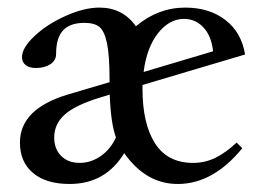

<svg xmlns="http://www.w3.org/2000/svg" viewBox="-20 -466 681 498"><path d="M160.6 11.2Q99.6 11.2 65.7 -17.3Q31.7 -45.9 31.7 -96.2Q31.7 -184.1 157.2 -221.2L264.2 -252.9V-258.3Q264.2 -321.8 257.6 -353.5Q251 -385.3 238 -396Q225.1 -406.7 198.7 -406.7Q161.6 -406.7 143.6 -387.2Q125.5 -367.7 125.5 -326.2Q125.5 -309.1 110.4 -299.3Q95.2 -289.6 73.2 -289.6Q56.2 -289.6 46.6 -297.1Q37.1 -304.7 37.1 -317.9Q37.1 -342.3 70.1 -373Q103 -403.8 150.9 -425Q198.7 -446.3 237.8 -446.3Q298.3 -446.3 332.5 -397.9Q390.1 -446.3 460.4 -446.3Q522.9 -446.3 564.7 -414.1Q606.4 -381.8 615.7 -324.7L349.6 -245.6V-235.8Q349.6 -145 382.1 -94.2Q414.6 -43.5 480.5 -43.5Q511.7 -43.5 538.6 -56.6Q565.4 -69.8 593.8 -96.2L608.4 -81.5Q532.7 11.2 440.9 11.2Q358.4 11.2 302.2 -68.8Q253.4 11.2 160.6 11.2ZM457.5 -417Q418.9 -417 389.6 -379.6Q360.4 -342.3 352.5 -279.3L532.7 -333Q528.3 -373 507.6 -395Q486.8 -417 457.5 -417ZM120.6 -109.4Q120.6 -79.6 138.7 -61.5Q156.7 -43.5 187 -43.5Q215.3 -43.5 240.7 -60.8Q266.1 -78.1 280.8 -109.4Q267.1 -147 264.6 -220.7L241.2 -213.4Q177.2 -194.3 148.9 -169.7Q120.6 -145 120.6 -109.4Z"/></svg>

Font: Elstob Medium
Style: Regular
Weight: 500
Designer: Peter S. Baker
Version: Version 1.015